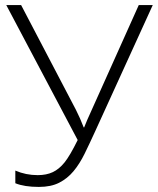

<svg xmlns="http://www.w3.org/2000/svg" viewBox="-20 -734 628 764"><path d="M134.8 9.8Q76.7 9.8 41 -4.9V-55.2Q83 -37.1 129.9 -37.1Q165 -37.1 190.2 -49.1Q215.3 -61 236.8 -87.6Q258.3 -114.3 289.1 -176.8L4.9 -713.9H64L282.2 -296.9Q299.3 -263.2 313 -227.1H314.9L327.1 -256.8L532.2 -713.9H587.9L358.9 -211.9Q336.9 -163.6 316.9 -122.8Q296.9 -82 272.5 -52.7Q248 -23.4 215.3 -6.8Q182.6 9.8 134.8 9.8Z"/></svg>

Font: JBL Sans
Style: Light
Weight: 300
Version: Version 1.10